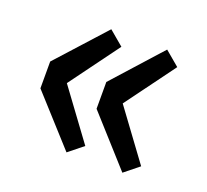

<svg xmlns="http://www.w3.org/2000/svg" viewBox="-84 -602 683 633"><g transform="rotate(20 257.5 -285.0)"><path d="M206 -69 53 -238V-332L206 -501L257 -458L129 -284L257 -110ZM402 -69 250 -238V-332L402 -501L453 -458L325 -284L453 -110Z"/></g></svg>

Font: Noto Sans TC SemiBold
Style: Regular
Weight: 600
Designer: Ryoko NISHIZUKA  (kana, bopomofo & ideographs); Paul D. Hunt (Latin, Greek & Cyrillic); Sandoll Communications , Soo-you
Foundry: Adobe
Version: Version 2.004-H2;hotconv 1.0.118;makeotfexe 2.5.65603